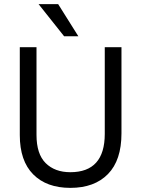

<svg xmlns="http://www.w3.org/2000/svg" viewBox="-20 -903 685 931"><path d="M488 -254V-674H569V-256Q569 -126 503.5 -59Q438 8 321 8Q206 8 141 -57.5Q76 -123 76 -248V-674H157V-249Q157 -156 201.5 -112Q246 -68 321 -68Q488 -68 488 -254ZM262 -883 360 -727H291L167 -883Z"/></svg>

Font: Hind
Style: Regular
Weight: 400
Designer: Manushi Parikh, Satya Rajpurohit
Foundry: Indian Type Foundry
Version: Version 2.000;PS 1.0;hotconv 1.0.79;makeotf.lib2.5.61930